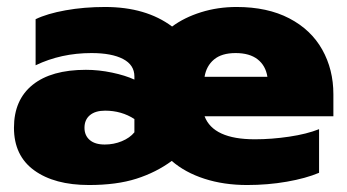

<svg xmlns="http://www.w3.org/2000/svg" viewBox="-20 -515 995 550"><path d="M20 -149Q20 -229 73.5 -272Q127 -315 226 -315Q263 -315 301 -307Q339 -299 365 -287V-296Q365 -329 332.5 -346Q300 -363 242 -363Q155 -363 82 -328V-460Q115 -476 168 -485.5Q221 -495 281 -495Q398 -495 473 -439Q508 -465 556 -480Q604 -495 658 -495Q746 -495 808.5 -462.5Q871 -430 903 -373Q935 -316 935 -245V-182H566Q591 -116 710 -116Q758 -116 808.5 -123.5Q859 -131 894 -145V-20Q856 -4 801.5 5.5Q747 15 688 15Q621 15 565.5 -3Q510 -21 472 -54Q427 -21 370.5 -3Q314 15 235 15Q136 15 78 -27Q20 -69 20 -149ZM746 -295Q741 -327 718 -345Q695 -363 655 -363Q615 -363 593 -344.5Q571 -326 566 -295ZM365 -136V-174Q328 -198 281 -198Q253 -198 237.5 -185Q222 -172 222 -149Q222 -127 237 -114Q252 -101 280 -101Q306 -101 329 -110.5Q352 -120 365 -136Z"/></svg>

Font: Prompt ExtraBold
Style: Regular
Weight: 800
Designer: Katatrad Team
Foundry: CadsonDemak
Version: Version 1.001